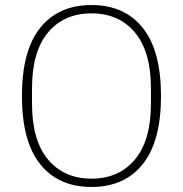

<svg xmlns="http://www.w3.org/2000/svg" viewBox="-20 -730 726 762"><path d="M343 12Q212 12 139.5 -78.5Q67 -169 67 -349Q67 -529 139.5 -619.5Q212 -710 343 -710Q474 -710 546.5 -619.5Q619 -529 619 -349Q619 -169 546.5 -78.5Q474 12 343 12ZM343 -21Q452 -21 515.5 -97Q579 -173 579 -319V-379Q579 -525 515.5 -601Q452 -677 343 -677Q234 -677 170.5 -601Q107 -525 107 -379V-319Q107 -173 170.5 -97Q234 -21 343 -21Z"/></svg>

Font: IBM Plex Sans ExtLt
Style: Regular
Weight: 200
Designer: Mike Abbink, Paul van der Laan, Pieter van Rosmalen
Foundry: Bold Monday
Version: Version 3.005